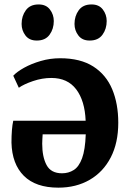

<svg xmlns="http://www.w3.org/2000/svg" viewBox="-20 -828 580 862"><path d="M250 -566.5Q341 -566.5 398.8 -529.5Q456.5 -492.5 483.8 -427.2Q511 -362 511 -277Q511 -186.5 477.2 -121.2Q443.5 -56 382.8 -20.8Q322 14.5 242 14.5Q140.5 14.5 87.2 -38.5Q34 -91.5 31.5 -187.5Q31.5 -250.5 39.5 -286H364.5Q361 -375.5 322.2 -426.8Q283.5 -478 210.5 -478Q169.5 -478 128.2 -464Q87 -450 64.5 -434L39.5 -488Q55.5 -505.5 88.2 -523.8Q121 -542 163 -554.2Q205 -566.5 250 -566.5ZM365 -225H171.5Q171 -214.5 170.2 -203Q169.5 -191.5 169.5 -183Q169.5 -123.5 189.2 -86.8Q209 -50 258.5 -50Q288 -50 311.2 -64.8Q334.5 -79.5 348.5 -117.5Q362.5 -155.5 365 -225ZM144.5 -646Q111.5 -646 94.2 -668.8Q77 -691.5 77 -720.5Q77 -756 96 -782Q115 -808 153 -808H154Q187 -808 204.2 -785.2Q221.5 -762.5 221.5 -733.5Q221.5 -698 202.5 -672Q183.5 -646 145.5 -646ZM382 -646Q349 -646 331.8 -668.8Q314.5 -691.5 314.5 -720.5Q314.5 -756 333.5 -782Q352.5 -808 390.5 -808H391.5Q424.5 -808 441.8 -785.2Q459 -762.5 459 -733.5Q459 -698 440 -672Q421 -646 383 -646Z"/></svg>

Font: Merriweather
Style: Bold
Weight: 700
Designer: Eben Sorkin
Foundry: Eben Sorkin
Version: Version 2.100; ttfautohint (v1.7.19-72a1) -l 8 -r 50 -G 200 